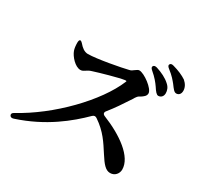

<svg xmlns="http://www.w3.org/2000/svg" viewBox="-173 -1052 1345 1290"><g transform="rotate(30 500.0 -407.5)"><path d="M792 -648C810 -620 824 -603 837 -603C856 -603 873 -617 873 -643C873 -665 865 -687 844 -705C816 -731 778 -749 735 -763C720 -767 711 -765 706 -757C701 -749 705 -740 717 -730C755 -698 776 -671 792 -648ZM44 7C49 17 59 20 74 15C285 -54 426 -171 519 -263C530 -274 542 -275 554 -266C637 -210 674 -149 718 -81C755 -23 781 8 816 8C853 8 876 -22 876 -53C876 -152 745 -245 595 -305C578 -312 575 -325 587 -339C626 -387 661 -440 689 -483L701 -501C704 -505 706 -509 708 -513C714 -521 718 -528 727 -534C731 -536 736 -539 741 -542C754 -551 773 -563 773 -584C773 -621 681 -688 643 -688C633 -688 624 -680 612 -672C603 -665 596 -659 581 -656C534 -644 356 -610 287 -610C259 -610 236 -630 218 -651C208 -662 201 -666 196 -664C191 -662 188 -654 188 -640C188 -617 191 -596 196 -582C209 -545 256 -492 297 -492C312 -492 321 -499 335 -508C342 -513 352 -519 369 -524C418 -540 548 -577 591 -583C604 -584 605 -583 602 -576C524 -386 290 -146 58 -20C43 -12 39 -3 44 7ZM809 -797C851 -765 869 -741 884 -723C905 -695 917 -677 934 -677C953 -677 967 -691 967 -716C967 -741 955 -764 932 -784C905 -802 869 -818 825 -830C811 -834 802 -832 797 -824C792 -816 796 -807 809 -797Z"/></g></svg>

Font: 寒蝉锦书宋Pro Soft
Style: Regular
Weight: 700
Designer: 寒蝉锦书宋{Warren} 思源宋体{Ryoko NISHIZUKA 西塚涼子 (kana & ideographs); Frank Grießhammer (Latin, Greek & Cyrillic); Wenlong ZHANG 
Foundry: Adobe & ChillType
Version: Version 2.000;Glyphs 3.1.1 (3135)